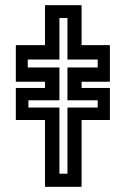

<svg xmlns="http://www.w3.org/2000/svg" viewBox="-20 -720 489 740"><path d="M153.5 0V-257.5H41V-381H153.5V-405H41V-546H153.5V-700H294.5V-546H403.5V-405H294.5V-381H403.5V-257.5H294.5V0ZM209 -50.5H240V-305.5H356.5V-333.5H240V-460H356.5V-490.5H240V-650.5H209V-490.5H87V-460H209V-333.5H89.5V-305.5H209Z"/></svg>

Font: Tourney SemiBold
Style: Regular
Weight: 600
Version: Version 1.015